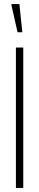

<svg xmlns="http://www.w3.org/2000/svg" viewBox="-20 -921 192 941"><path d="M58 0V-688H94V0ZM66 -763 36 -896V-901H75L89 -768V-763Z"/></svg>

Font: Saira UltraCondensed Thin
Style: Regular
Weight: 250
Width: 1
Designer: Hector Gatti with collaboration of the Omnibus-Type team
Foundry: Omnibus-Type
Version: Version 1.101